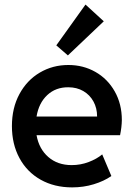

<svg xmlns="http://www.w3.org/2000/svg" viewBox="-20 -813 589 841"><path d="M32.2 -260.7Q32.2 -340.3 65.2 -401.1Q98.1 -461.9 154.5 -495.1Q210.9 -528.3 279.3 -528.3Q344.7 -528.3 397.9 -498Q451.2 -467.8 482.4 -412.8Q513.7 -357.9 513.7 -287.1Q513.2 -255.9 505.9 -220.7H140.1Q150.9 -160.6 191.7 -125.2Q232.4 -89.8 293.9 -89.8Q333 -89.8 368.4 -103.3Q403.8 -116.7 427.7 -136.7L467.8 -42Q435.5 -19.5 390.6 -5.9Q345.7 7.8 295.9 7.8Q217.8 7.8 158 -25.9Q98.1 -59.6 65.2 -120.6Q32.2 -181.6 32.2 -260.7ZM405.3 -302.7Q405.3 -339.4 389.4 -368.4Q373.5 -397.5 345 -414.1Q316.4 -430.7 279.3 -430.7Q224.1 -431.2 187 -396.5Q149.9 -361.8 140.1 -302.7ZM226.6 -614.3 354.5 -793 434.6 -719.7 277.3 -570.3Z"/></svg>

Font: Reddit Sans Vanilla SemiBold
Style: Regular
Weight: 600
Designer: Stephen Hutchings
Foundry: Reddit
Version: Version 1.013